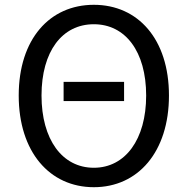

<svg xmlns="http://www.w3.org/2000/svg" viewBox="-20 -767 782 800"><path d="M245 -346H497V-426H245ZM371 13C555 13 684 -134 684 -369C684 -604 555 -747 371 -747C187 -747 58 -604 58 -369C58 -134 187 13 371 13ZM371 -68C239 -68 153 -186 153 -369C153 -553 239 -666 371 -666C502 -666 589 -553 589 -369C589 -186 502 -68 371 -68Z"/></svg>

Font: Noto Sans Mono CJK JP Regular
Style: Regular
Weight: 400
Designer: Ryoko NISHIZUKA (kana & ideographs); Paul D. Hunt (Latin, Greek & Cyrillic); Wenlong ZHANG (bopomofo); Sandoll Communica
Foundry: Adobe Systems Incorporated
Version: Version 1.004;PS 1.004;hotconv 1.0.82;makeotf.lib2.5.63406